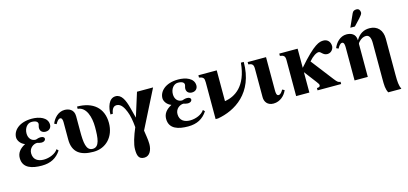

<svg xmlns="http://www.w3.org/2000/svg" viewBox="-73 -1218 4137 1949"><g transform="rotate(-15 1996.0 -243.5)"><path d="M412 -109C385 -66 319 -40 261 -40C201 -40 152 -67 152 -135C152 -190 199 -222 238 -222C255 -217 271 -213 282 -213C313 -213 326 -229 326 -243C326 -255 314 -268 287 -268C257 -268 244 -257 233 -257C188 -257 159 -292 159 -342C159 -396 192 -442 238 -442C284 -442 303 -426 303 -405C303 -394 295 -378 295 -363C295 -324 324 -309 352 -309C393 -309 413 -337 413 -367C413 -444 326 -473 249 -473C112 -473 46 -400 46 -330C46 -298 72 -258 116 -242V-241C57 -210 28 -170 28 -118C28 -10 126 14 226 14C319 14 383 -21 429 -91Z M691 -381C691 -454 635 -473 592 -473C526 -473 477 -419 456 -365L479 -354C492 -378 508 -402 528 -402C547 -402 552 -378 552 -355V-173C552 -36 635 14 769 14C903 14 995 -87 995 -229C995 -387 891 -473 725 -473V-449C815 -442 848 -329 848 -226C848 -111 841 -17 769 -17C698 -17 691 -105 691 -225Z M1352 -461 1273 -210 1244 -321C1222 -406 1191 -473 1130 -473C1055 -473 1032 -378 1032 -308H1057C1067 -375 1097 -383 1116 -383C1165 -383 1192 -327 1208 -287C1226 -243 1236 -185 1242 -118C1207 -36 1181 45 1181 98C1181 160 1190 205 1252 205C1311 205 1336 144 1336 84C1336 31 1323 -22 1319 -61L1521 -461Z M1950 -109C1923 -66 1857 -40 1799 -40C1739 -40 1690 -67 1690 -135C1690 -190 1737 -222 1776 -222C1793 -217 1809 -213 1820 -213C1851 -213 1864 -229 1864 -243C1864 -255 1852 -268 1825 -268C1795 -268 1782 -257 1771 -257C1726 -257 1697 -292 1697 -342C1697 -396 1730 -442 1776 -442C1822 -442 1841 -426 1841 -405C1841 -394 1833 -378 1833 -363C1833 -324 1862 -309 1890 -309C1931 -309 1951 -337 1951 -367C1951 -444 1864 -473 1787 -473C1650 -473 1584 -400 1584 -330C1584 -298 1610 -258 1654 -242V-241C1595 -210 1566 -170 1566 -118C1566 -10 1664 14 1764 14C1857 14 1921 -21 1967 -91Z M2447 -473C2425 -226 2295 -156 2195 -138H2190V-461H1997V-437C2041 -428 2051 -419 2051 -372V14H2077C2257 -17 2477 -144 2477 -473Z M2708 -461H2515V-437C2555 -432 2569 -421 2569 -376V-77C2569 -31 2596 14 2661 14C2731 14 2783 -37 2804 -89L2781 -101C2768 -78 2752 -56 2732 -56C2710 -56 2708 -88 2708 -112Z M3040 -461H2847V-437C2886 -432 2901 -421 2901 -379V0H3040V-213H3041L3139 -84C3153 -66 3160 -54 3160 -47C3160 -35 3156 -25 3126 -24V0H3374V-24C3352 -24 3343 -30 3312 -70L3133 -302C3174 -350 3213 -372 3236 -372C3261 -372 3272 -330 3319 -330C3363 -330 3385 -370 3385 -396C3385 -446 3352 -473 3314 -473C3272 -473 3218 -465 3040 -260Z M3952 205C3934 165 3931 127 3931 52V-328C3931 -418 3879 -473 3797 -473C3736 -473 3689 -446 3654 -386H3653C3653 -456 3598 -473 3555 -473C3489 -473 3440 -419 3419 -365L3442 -354C3455 -378 3471 -402 3491 -402C3513 -402 3515 -370 3515 -346V0H3654V-348C3654 -352 3660 -361 3671 -372C3693 -394 3717 -406 3742 -406C3775 -406 3792 -378 3792 -319V53C3792 129 3793 165 3814 205ZM3612 -528H3660L3723 -595C3742 -616 3757 -635 3757 -648C3757 -674 3744 -692 3720 -692C3700 -692 3683 -687 3673 -664Z"/></g></svg>

Font: XITS
Style: Bold
Weight: 700
Designer: MicroPress Inc., with final additions and corrections provided by Coen Hoffman, Elsevier (retired)
Version: Version 1.302